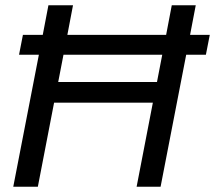

<svg xmlns="http://www.w3.org/2000/svg" viewBox="-20 -708 815 728"><path d="M498 0 559.6 -318.8H185.1L123.5 0H30.3L127.4 -500.5H52.2L66.9 -575.7H142.1L163.6 -688H256.8L235.4 -575.7H609.9L631.3 -688H722.2L700.7 -575.7H775.4L760.7 -500.5H686L588.9 0ZM575.2 -397 595.2 -500.5H220.7L200.7 -397Z"/></svg>

Font: Liberation Sans
Style: Italic
Weight: 400
Italic angle: -12°
Designer: Steve Matteson
Foundry: Ascender Corporation
Version: Version 2.1.5